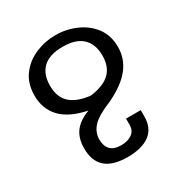

<svg xmlns="http://www.w3.org/2000/svg" viewBox="-169 -647 937 983"><g transform="rotate(-30 300.0 -155.0)"><path d="M306 208Q218 208 175.5 170.5Q133 133 133 59Q133 -2 161.5 -39.5Q190 -77 249 -99Q146 -120 97 -172Q48 -224 48 -302Q48 -374 84 -422Q120 -470 176.5 -494Q233 -518 295 -518Q357 -518 414 -493.5Q471 -469 507 -422Q543 -375 543 -305Q543 -237 500.5 -182.5Q458 -128 366 -84Q284 -51 253.5 -18Q223 15 223 58Q223 96 243 117.5Q263 139 307 139Q345 139 370 121.5Q395 104 395 70V33H482V70Q482 139 436 173.5Q390 208 306 208ZM298 -159Q379 -170 415.5 -206.5Q452 -243 452 -307Q452 -375 413.5 -411.5Q375 -448 297 -448Q219 -448 180.5 -411.5Q142 -375 142 -307Q142 -239 181 -203.5Q220 -168 298 -159Z"/></g></svg>

Font: PlemolJP35 Console
Style: Regular
Weight: 400
Version: v2.0.3; ttfautohint (v1.8.4.7-5d5b-dirty) -l 6 -r 45 -G 200 